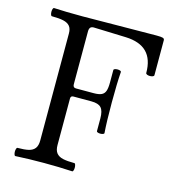

<svg xmlns="http://www.w3.org/2000/svg" viewBox="-102 -752 763 840"><g transform="rotate(15 280.0 -331.5)"><path d="M36.6 -15.6Q36.6 -22.9 38.6 -28.3Q40.5 -33.7 43.5 -33.7Q75.2 -33.7 93.8 -38.1Q112.3 -42.5 121.8 -54.9Q131.3 -67.4 131.3 -90.8V-575.2Q131.3 -597.2 121.6 -608.6Q111.8 -620.1 92.3 -624.5Q72.8 -628.9 40 -628.9Q36.6 -628.9 34.7 -634.5Q32.7 -640.1 32.7 -647.9Q32.7 -655.3 34.7 -660.6Q36.6 -666 40 -666Q92.3 -663.1 170.4 -663.1L337.4 -664.6Q446.8 -666 504.4 -666Q525.9 -666 533 -663.6Q540 -661.1 540 -654.3V-496.1Q540 -491.7 534.4 -489.5Q528.8 -487.3 521 -487.3Q513.7 -487.3 508.3 -489.7Q502.9 -492.2 502.9 -496.1Q502.9 -558.1 471.4 -589.8Q439.9 -621.6 376.5 -624L229.5 -628.9Q219.2 -628.9 214.4 -623.3Q209.5 -617.7 209.5 -605.5V-366.2Q209.5 -351.1 223.1 -351.1H303.2Q326.7 -351.1 338.9 -356.9Q351.1 -362.8 355.7 -376.2Q360.4 -389.6 360.4 -414.6V-471.7Q360.4 -474.6 365.7 -476.6Q371.1 -478.5 377.9 -478.5Q384.8 -478.5 389.6 -476.6Q394.5 -474.6 394.5 -471.7Q390.6 -418.5 390.6 -333Q390.6 -247.6 394.5 -194.3Q394.5 -191.4 389.2 -189.5Q383.8 -187.5 377 -187.5Q370.1 -187.5 365.2 -189.5Q360.4 -191.4 360.4 -194.3V-251.5Q360.4 -286.1 347.7 -300Q335 -314 303.2 -314H221.7Q209.5 -314 209.5 -301.8V-90.8Q209.5 -67.4 219.5 -54.9Q229.5 -42.5 249 -38.1Q268.6 -33.7 301.3 -33.7Q304.2 -33.7 306.2 -27.8Q308.1 -22 308.1 -14.6Q308.1 -7.3 306.2 -2Q304.2 3.4 301.3 3.4Q241.2 0 172.4 0Q103.5 0 43.5 3.4Q40.5 3.4 38.6 -2.4Q36.6 -8.3 36.6 -15.6Z"/></g></svg>

Font: JuniusX
Style: Regular
Weight: 400
Designer: Peter S. Baker
Foundry: Briery Creek Software
Version: Version 1.004